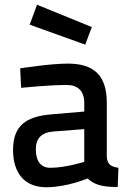

<svg xmlns="http://www.w3.org/2000/svg" viewBox="-20 -778 569 809"><path d="M430 -345C430 -463 373 -510 266 -510C190 -510 65 -490 65 -490L69 -408C69 -408 187 -420 261 -420C308 -420 335 -395 335 -344V-308L195 -296C89 -287 35 -248 35 -146C35 -47 85 11 175 11C262 11 349 -26 349 -26C377 -1 406 10 476 10L479 -71C449 -75 431 -85 430 -119ZM335 -234V-96C335 -96 256 -71 192 -71C153 -71 131 -98 131 -148C131 -195 154 -220 206 -224ZM136 -758 105 -674 339 -590 367 -664Z"/></svg>

Font: TitilliumText22L
Style: 600 wt
Weight: 600
Designer: Campivisivi
Foundry: Campivisivi
Version: 1.000